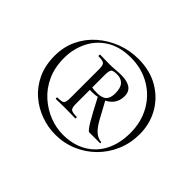

<svg xmlns="http://www.w3.org/2000/svg" viewBox="-126 -932 1002 1002"><g transform="rotate(45 375.0 -431.5)"><path d="M367 -138Q314 -138 262 -156.5Q210 -175 167 -212Q124 -249 99 -303Q74 -357 74 -428Q74 -493 100 -547.5Q126 -602 171.5 -641.5Q217 -681 274.5 -703Q332 -725 395 -725Q482 -725 545.5 -687.5Q609 -650 643.5 -588Q678 -526 678 -451Q678 -385 653.5 -328Q629 -271 586.5 -228.5Q544 -186 487.5 -162Q431 -138 367 -138ZM238 -272Q236 -272 236 -277.5Q236 -283 238 -283Q271 -283 279.5 -290.5Q288 -298 288 -328V-543Q288 -570 279.5 -578.5Q271 -587 238 -587Q236 -587 236 -593Q236 -599 238 -599Q252 -599 272 -598.5Q292 -598 309 -598Q328 -598 351.5 -600Q375 -602 391 -602Q435 -602 458.5 -586Q482 -570 482 -536Q482 -501 462.5 -476.5Q443 -452 407 -440Q371 -428 319 -431V-450Q377 -440 407 -452.5Q437 -465 437 -513Q437 -553 420 -571Q403 -589 374 -589Q350 -589 340 -582.5Q330 -576 330 -541V-328Q330 -298 339.5 -290.5Q349 -283 381 -283Q383 -283 383 -277.5Q383 -272 381 -272Q367 -272 349 -272.5Q331 -273 309 -273Q292 -273 271 -272.5Q250 -272 238 -272ZM395 -166Q470 -166 525 -197.5Q580 -229 609.5 -286.5Q639 -344 639 -422Q639 -502 603.5 -565.5Q568 -629 505 -665.5Q442 -702 363 -702Q282 -702 227 -667.5Q172 -633 144.5 -576Q117 -519 117 -454Q117 -384 141.5 -330.5Q166 -277 207 -240.5Q248 -204 297 -185Q346 -166 395 -166ZM485 -272Q475 -272 449 -316.5Q423 -361 385 -435L426 -449Q457 -391 477.5 -354.5Q498 -318 518 -300.5Q538 -283 564 -280Q566 -280 566 -276Q566 -272 564 -272Q534 -272 514 -272Q494 -272 485 -272Z"/></g></svg>

Font: Cormorant Infant Light
Style: Regular
Weight: 400
Version: Version 4.001